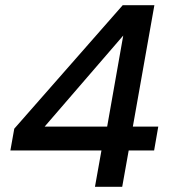

<svg xmlns="http://www.w3.org/2000/svg" viewBox="-20 -720 663 740"><path d="M346 0 371 -140H20L35 -224L453 -700H575L492 -232H590L574 -140H476L451 0ZM152 -232H393L455 -583Z"/></svg>

Font: Ultramarine Medium
Style: Italic
Weight: 500
Italic angle: -10°
Designer: Colophon Foundry, Jonny Pinhorn
Foundry: Colophon Foundry
Version: Version 1.200; ttfautohint (v1.8.3)